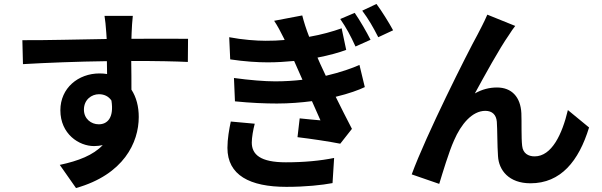

<svg xmlns="http://www.w3.org/2000/svg" viewBox="-20 -882 3040 970"><path d="M404 -328C404 -379 443 -406 480 -406C507 -406 529 -395 543 -374C557 -285 521 -254 479 -254C440 -254 404 -282 404 -328ZM930 -686C878 -687 743 -686 644 -686C644 -698 645 -709 645 -717C645 -733 649 -786 651 -802H508C511 -786 515 -748 517 -716C518 -708 518 -698 519 -685C385 -683 206 -678 93 -679L96 -558C218 -565 370 -571 520 -573L521 -508C509 -510 496 -511 483 -511C375 -511 285 -437 285 -325C285 -205 379 -144 455 -144C471 -144 486 -146 499 -149C451 -98 376 -69 282 -49L364 68C605 0 681 -162 681 -291C681 -343 669 -391 644 -429C644 -472 644 -524 643 -574C776 -574 869 -572 929 -569Z M1146 -268C1138 -231 1129 -180 1129 -135C1129 3 1242 62 1427 62C1525 62 1607 53 1660 43L1668 -84C1599 -70 1518 -62 1424 -62C1296 -62 1252 -101 1252 -162C1252 -187 1259 -227 1267 -257ZM1796 -554C1761 -538 1702 -517 1626 -499C1615 -523 1605 -543 1598 -559L1584 -591C1645 -603 1695 -617 1729 -630L1706 -739C1661 -723 1605 -707 1542 -696C1527 -734 1515 -772 1507 -804L1365 -777C1383 -750 1397 -723 1415 -687L1418 -680C1387 -677 1355 -676 1322 -676C1276 -676 1205 -681 1138 -694L1143 -582C1217 -571 1281 -567 1333 -567C1379 -567 1424 -570 1466 -574L1485 -531L1508 -479C1465 -474 1419 -471 1370 -471C1318 -471 1242 -477 1162 -488L1167 -370C1246 -362 1319 -359 1379 -359C1442 -359 1502 -364 1556 -371L1599 -274C1572 -276 1533 -280 1494 -284L1483 -189C1550 -181 1644 -167 1699 -156L1758 -231C1731 -283 1702 -340 1676 -393C1743 -409 1794 -428 1823 -442ZM1699 -786C1730 -741 1751 -702 1776 -647L1852 -681C1832 -721 1797 -781 1772 -817ZM1810 -828C1842 -785 1864 -747 1891 -694L1966 -729C1945 -768 1908 -827 1882 -862Z M2583 -751 2442 -808C2424 -766 2406 -734 2393 -708C2341 -614 2132 -198 2060 -1L2199 47C2215 -5 2248 -116 2274 -173C2309 -254 2365 -322 2432 -322C2467 -322 2487 -302 2490 -267C2493 -227 2492 -147 2496 -93C2500 -22 2551 44 2660 44C2813 44 2904 -68 2956 -238L2849 -326C2820 -203 2767 -92 2681 -92C2649 -92 2622 -107 2618 -145C2613 -187 2616 -266 2614 -310C2610 -392 2565 -440 2491 -440C2453 -440 2416 -431 2379 -410C2427 -498 2502 -635 2551 -705C2562 -722 2573 -739 2583 -751Z"/></svg>

Font: Noto Sans Japanese Bold
Style: Bold
Weight: 700
Designer: Ryoko NISHIZUKA (kana & ideographs); Paul D. Hunt (Latin, Greek & Cyrillic); Wenlong ZHANG (bopomofo); Sandoll Communica
Foundry: Adobe Systems Incorporated
Version: Version 1.000;PS 1;hotconv 1.0.78;makeotf.lib2.5.61930